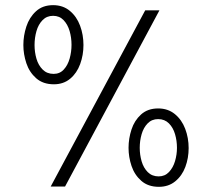

<svg xmlns="http://www.w3.org/2000/svg" viewBox="-20 -721 814 738"><path d="M69.8 -547.9Q69.8 -584 81.3 -619.1Q92.8 -654.3 118.4 -677.7Q144 -701.2 184.1 -701.2Q222.2 -701.2 248.5 -679.2Q274.9 -657.2 287.8 -622.3Q300.8 -587.4 300.8 -547.9Q300.8 -509.3 288.1 -474.6Q275.4 -439.9 249.8 -418.5Q224.1 -397 187 -397Q145.5 -397 119.1 -420.2Q92.8 -443.4 81.3 -478Q69.8 -512.7 69.8 -547.9ZM174.8 -3.9 538.1 -681.2H592.8L230 -3.9ZM254.9 -548.8Q254.9 -576.2 247.6 -601.6Q240.2 -627 224.4 -643.6Q208.5 -660.2 184.1 -660.2Q159.7 -660.2 143.6 -643.6Q127.4 -627 120.1 -601.3Q112.8 -575.7 112.8 -547.9Q112.8 -520.5 120.1 -495.4Q127.4 -470.2 144 -453.6Q160.6 -437 186 -437Q210 -437 225.3 -453.9Q240.7 -470.7 247.8 -496.3Q254.9 -522 254.9 -548.8ZM474.1 -152.8Q474.1 -188.5 485.4 -223.1Q496.6 -257.8 522.2 -281Q547.9 -304.2 587.9 -304.2Q625.5 -304.2 652.1 -282.5Q678.7 -260.7 691.9 -225.8Q705.1 -190.9 705.1 -151.9Q705.1 -113.3 692.4 -79.3Q679.7 -45.4 653.8 -24.2Q627.9 -2.9 590.8 -2.9Q549.3 -2.9 523.2 -25.9Q497.1 -48.8 485.6 -83Q474.1 -117.2 474.1 -152.8ZM660.2 -152.8Q660.2 -180.2 652.8 -205.3Q645.5 -230.5 629.2 -246.8Q612.8 -263.2 587.9 -263.2Q563.5 -263.2 547.6 -246.8Q531.7 -230.5 524.4 -205.3Q517.1 -180.2 517.1 -152.8Q517.1 -126 524.4 -100.8Q531.7 -75.7 548.1 -59.3Q564.5 -43 589.8 -43Q613.8 -43 629.6 -59.8Q645.5 -76.7 652.8 -101.8Q660.2 -127 660.2 -152.8Z"/></svg>

Font: Acari Sans Light
Style: Regular
Weight: 300
Designer: Alfredo Marco Pradil and Stefan Peev
Foundry: Hanken Design Co.
Version: Version 1.045;January 11, 2019;FontCreator 11.5.0.2425 64-bi